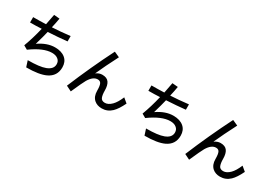

<svg xmlns="http://www.w3.org/2000/svg" viewBox="21 -1648 3806 2704"><g transform="rotate(30 1924.0 -296.5)"><path d="M643 -11Q744 -49 744 -130Q744 -180 708 -208Q672 -238 609 -238Q470 -238 278 -98L215 -134Q273 -290 312 -458Q222 -453 125 -453V-540Q239 -540 332 -544Q354 -648 365 -715L457 -707Q445 -632 425 -548Q551 -554 716 -573V-486Q577 -471 407 -462Q389 -383 345 -233Q479 -326 608 -326Q715 -326 777 -273Q836 -222 836 -132Q836 11 707 72Q601 122 394 122L362 23Q554 23 643 -11Z M1762 26Q1694 91 1602 91Q1527 91 1479 49Q1424 0 1424 -92Q1424 -173 1408 -205Q1393 -236 1353 -236Q1278 -236 1217 -133Q1189 -85 1107 101L1020 58Q1180 -328 1365 -694L1454 -654Q1347 -447 1277 -290Q1325 -325 1376 -325Q1452 -325 1484 -279.5Q1516 -234 1516 -150Q1516 -78 1532.5 -38.5Q1549 1 1602 1Q1656 1 1710 -53Q1759 -102 1801 -203L1873 -143Q1817 -27 1762 26Z M2567 -11Q2668 -49 2668 -130Q2668 -180 2632 -208Q2596 -238 2533 -238Q2394 -238 2202 -98L2139 -134Q2197 -290 2236 -458Q2146 -453 2049 -453V-540Q2163 -540 2256 -544Q2278 -648 2289 -715L2381 -707Q2369 -632 2349 -548Q2475 -554 2640 -573V-486Q2501 -471 2331 -462Q2313 -383 2269 -233Q2403 -326 2532 -326Q2639 -326 2701 -273Q2760 -222 2760 -132Q2760 11 2631 72Q2525 122 2318 122L2286 23Q2478 23 2567 -11Z M3686 26Q3618 91 3526 91Q3451 91 3403 49Q3348 0 3348 -92Q3348 -173 3332 -205Q3317 -236 3277 -236Q3202 -236 3141 -133Q3113 -85 3031 101L2944 58Q3104 -328 3289 -694L3378 -654Q3271 -447 3201 -290Q3249 -325 3300 -325Q3376 -325 3408 -279.5Q3440 -234 3440 -150Q3440 -78 3456.5 -38.5Q3473 1 3526 1Q3580 1 3634 -53Q3683 -102 3725 -203L3797 -143Q3741 -27 3686 26Z"/></g></svg>

Font: Gmarket Sans TTF Medium
Style: Regular
Weight: 500
Designer: Creative Director : Sungho Lee; Art Director : Kiwoong Choi; Project Manager : Sori Yang, Jongwook Yoon; Font Designer :
Foundry: Sandoll Inc.
Version: Version 1.000;hotconv 1.0.109;makeotfexe 2.5.65596